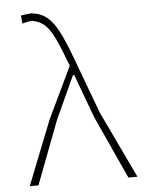

<svg xmlns="http://www.w3.org/2000/svg" viewBox="-53 -783 631 826"><g transform="rotate(-5 262.5 -370.0)"><path d="M42 0Q52.5 -27 66.8 -62.8Q81 -98.5 95.5 -135.5Q110 -172.5 123 -205Q136 -237.5 144.2 -258.2Q152.5 -279 153.5 -281.5Q178 -333 205 -389.2Q232 -445.5 258.5 -501Q230.5 -577 210 -620.2Q189.5 -663.5 167.2 -683.2Q145 -703 111 -708Q107.5 -708 95.8 -705.5Q84 -703 71.5 -699.5L68 -734.5Q79 -736.5 92.5 -738.2Q106 -740 112.5 -740Q152.5 -736.5 179.8 -714.5Q207 -692.5 229.5 -649Q252 -605.5 277.5 -536.5L370 -288Q402 -221 425 -172.5Q448 -124 467.2 -83.5Q486.5 -43 507 0H468Q455 -28 438.8 -63.5Q422.5 -99 405.8 -135.8Q389 -172.5 374.8 -203.8Q360.5 -235 351.2 -255.5Q342 -276 341 -279L274.5 -459H268.5L184.5 -276Q157 -204 131 -135.5Q105 -67 79.5 0Z"/></g></svg>

Font: Commissioner Loud Thin
Style: Regular
Weight: 100
Designer: Kostas Bartsokas
Foundry: Kostas Bartsokas
Version: Version 1.000; ttfautohint (v1.8.3)